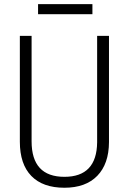

<svg xmlns="http://www.w3.org/2000/svg" viewBox="-20 -881 610 911"><path d="M497.1 -710.9V-206.5Q496.6 -103.5 441.7 -46.9Q386.7 9.8 285.6 9.8Q183.1 9.8 128.7 -46.1Q74.2 -102.1 74.2 -208.5V-710.9H129.9V-210.4Q129.9 -42 285.6 -42Q439 -42 440.9 -205.6V-710.9ZM418.5 -813.5H160.6V-861.3H418.5Z"/></svg>

Font: MAUL Condensed Light
Style: Light
Weight: 300
Designer: MAUL
Version: Version 2.137; 2017; ttfautohint (v1.8.3)